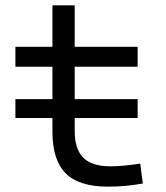

<svg xmlns="http://www.w3.org/2000/svg" viewBox="-20 -694 626 724"><path d="M38.1 -249V-320.3H177.7V-442.4H38.1V-517.6H177.7V-673.8H261.7V-517.6H499V-442.4H261.7V-320.3H499V-249H261.7V-200.2Q261.7 -131.8 293.9 -99.4Q326.2 -66.9 396.5 -66.9Q422.9 -66.9 450 -69.6Q477.1 -72.3 508.8 -77.1L518.6 -2Q485.4 3.9 453.9 6.8Q422.4 9.8 386.7 9.8Q277.8 9.8 227.8 -40.3Q177.7 -90.3 177.7 -196.8V-249Z"/></svg>

Font: Cascadia Mono SemiLight
Style: Regular
Weight: 350
Monospace: yes
Designer: Aaron Bell
Foundry: Saja Typeworks
Version: Version 2404.023; ttfautohint (v1.8.4)